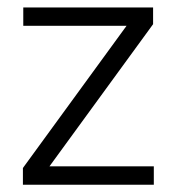

<svg xmlns="http://www.w3.org/2000/svg" viewBox="-20 -508 486 528"><path d="M116 -50.5H403V0H43V-46L328 -437H44V-487.5H401V-441.5Z"/></svg>

Font: Anek Devanagari Light
Style: Regular
Weight: 300
Designer: Kailash Malviya (Devanagari) & Yesha Goshar (Latin)
Foundry: Ek Type
Version: Version 1.003